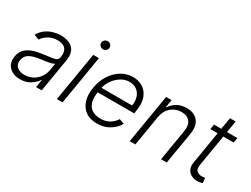

<svg xmlns="http://www.w3.org/2000/svg" viewBox="-58 -1285 2428 1854"><g transform="rotate(30 1155.5 -358.5)"><path d="M188.9 12.4Q139.6 12.4 101.9 -6.9Q64.3 -26.3 46 -63Q27.7 -99.8 35.9 -152.3Q45.1 -206.3 77.2 -238.1Q109.4 -269.9 159.4 -286.2Q209.5 -302.6 272.4 -310Q342 -318.5 380.1 -325.6Q418.3 -332.7 423.7 -363.3L425.8 -376.1Q435 -431.8 408.7 -464Q382.5 -496.1 320.7 -496.1Q261.7 -496.1 218.6 -470Q175.4 -443.9 154.5 -409.1L98.4 -430.8Q123.9 -475.5 161.2 -502.3Q198.5 -529.1 241.1 -541Q283.7 -552.9 325.3 -552.9Q356.5 -552.9 389 -544.7Q421.5 -536.6 447.3 -516.5Q473 -496.4 485.3 -460.9Q497.5 -425.4 488.3 -370.4L426.5 0H363.3L377.8 -86.3H373.9Q351.2 -50.1 304.2 -18.8Q257.1 12.4 188.9 12.4ZM204.9 -45.5Q255.3 -45.5 296.3 -67.6Q337.4 -89.8 364 -127.1Q390.6 -164.4 397.7 -209.2L410.9 -288Q400.2 -279.1 373.6 -272.5Q346.9 -266 316.6 -261.7Q286.2 -257.5 263.8 -254.6Q193.2 -246.1 150.4 -222.7Q107.6 -199.2 99.4 -149.5Q91.3 -100.1 121.3 -72.8Q151.3 -45.5 204.9 -45.5Z M595.2 0 686.1 -545.5H749.6L658.7 0ZM740.4 -639.2Q720.9 -639.2 707 -652.7Q693.2 -666.2 693.5 -685.4Q694.2 -703.5 708.3 -716.8Q722.3 -730.1 741.5 -730.1Q761.4 -730.1 775.2 -716.4Q789.1 -702.8 788.4 -683.6Q788 -665.5 773.8 -652.3Q759.6 -639.2 740.4 -639.2Z M1045.5 11.4Q969.1 11.4 919.2 -24.3Q869.3 -60 849.6 -123.4Q829.9 -186.8 843.8 -269.5Q857.6 -352.3 898.4 -416.2Q939.3 -480.1 999.1 -516.5Q1058.9 -552.9 1129.6 -552.9Q1188.9 -552.9 1236.9 -524Q1284.8 -495 1307.9 -435.7Q1331 -376.4 1315.7 -285.2L1310.7 -253.9H904.1Q888.1 -151.3 927.9 -98.9Q967.7 -46.5 1054.3 -46.5Q1112.9 -46.5 1154.5 -73Q1196 -99.4 1217.7 -136L1274.1 -116.5Q1247.2 -65 1187.5 -26.8Q1127.8 11.4 1045.5 11.4ZM913.7 -309.7H1255.3Q1264.2 -362.2 1250.4 -404.3Q1236.5 -446.4 1203.3 -470.9Q1170.1 -495.4 1121.1 -495.4Q1072.8 -495.4 1029.7 -469.1Q986.5 -442.8 955.8 -400.6Q925.1 -358.3 913.7 -309.7Z M1527.3 -340.9 1470.9 0H1407.7L1498.6 -545.5H1560L1545.8 -459.9H1551.5Q1577.1 -501.8 1622.3 -527.2Q1667.6 -552.6 1727.6 -552.6Q1809.7 -552.6 1852.6 -501.4Q1895.6 -450.3 1879.6 -353.3L1820.3 0H1757.1L1815.3 -349.4Q1826.3 -416.2 1796.2 -455.4Q1766 -494.7 1702.4 -494.7Q1638.1 -494.7 1589 -453.5Q1539.8 -412.3 1527.3 -340.9Z M2293 -545.5 2284.1 -490.4H2168L2110.1 -142.4Q2101.6 -90.9 2123.8 -72.3Q2146 -53.6 2178.3 -53.6Q2190.7 -53.6 2199.8 -55.4Q2208.8 -57.2 2215.9 -58.6L2220.5 -1.4Q2210.2 2.1 2196 5.1Q2181.8 8.2 2161.9 8.2Q2127.1 8.2 2097.7 -7.1Q2068.2 -22.4 2052.9 -52.6Q2037.6 -82.7 2044.7 -127.5L2104.8 -490.4H2023.4L2032.7 -545.5H2113.6L2135.3 -676.1H2198.9L2177.2 -545.5Z"/></g></svg>

Font: Inter UI Light
Style: Italic
Weight: 300
Italic angle: 9.39999°
Designer: Rasmus Andersson
Foundry: rsms
Version: 3.2;8d6f07862